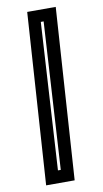

<svg xmlns="http://www.w3.org/2000/svg" viewBox="-95 -794 501 938"><g transform="rotate(-10 156.0 -325.0)"><path d="M196.5 100.5H55L111 -750H252.5ZM138.5 38.5 182 -690.5H168L124.5 38.5Z"/></g></svg>

Font: Tourney Condensed Regular
Style: Bold Italic
Weight: 700
Width: 3
Italic angle: -12°
Designer: Tyler Finck
Foundry: Etcetera Type Co
Version: Version 1.010; ttfautohint (v1.8.3)